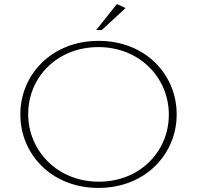

<svg xmlns="http://www.w3.org/2000/svg" viewBox="-20 -913 969 945"><path d="M453.5 -765.3H481.2L598 -873.3L555.4 -893.1ZM466.3 -18.8C260.4 -18.8 118.8 -173.3 118.8 -350.5V-352.5C118.8 -529.7 258.4 -681.2 464.4 -681.2C669.3 -681.2 810.9 -527.7 810.9 -350.5V-347.5C810.9 -170.3 671.3 -18.8 466.3 -18.8ZM464.4 11.9C698 11.9 849.5 -157.4 849.5 -348.5C850.5 -349.5 850.5 -351.5 849.5 -351.5C849.5 -542.6 699 -711.9 465.3 -711.9C231.7 -711.9 80.2 -542.6 80.2 -351.5V-348.5C80.2 -157.4 230.7 11.9 464.4 11.9Z"/></svg>

Font: Meinily
Style: Regular
Weight: 500
Designer: Paul Hayes
Foundry: Paul Hayes
Version: Version 1.0; ttfautohint (v1.8.4.7-5d5b)